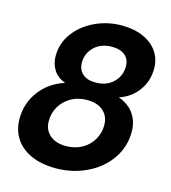

<svg xmlns="http://www.w3.org/2000/svg" viewBox="-116 -871 872 979"><g transform="rotate(15 320.0 -381.5)"><path d="M25 -183Q25 -265 73 -329Q121 -393 202 -419Q160 -435 140 -467Q120 -499 120 -539Q120 -607 160 -661Q200 -715 266 -746Q332 -777 407 -777Q472 -777 520.5 -755.5Q569 -734 595.5 -695.5Q622 -657 622 -606Q622 -541 585 -490Q548 -439 486 -419Q542 -398 568.5 -358Q595 -318 595 -266Q595 -186 550.5 -122Q506 -58 430.5 -22Q355 14 267 14Q193 14 138 -10.5Q83 -35 54 -79.5Q25 -124 25 -183ZM480 -581Q480 -617 455.5 -638Q431 -659 386 -659Q330 -659 294 -625.5Q258 -592 258 -541Q258 -505 282 -483Q306 -461 351 -461Q409 -461 444.5 -495.5Q480 -530 480 -581ZM451 -262Q451 -308 420.5 -336Q390 -364 334 -364Q287 -364 250.5 -343.5Q214 -323 193 -288Q172 -253 172 -210Q172 -164 203.5 -136.5Q235 -109 289 -109Q336 -109 373 -129.5Q410 -150 430.5 -185.5Q451 -221 451 -262Z"/></g></svg>

Font: Open Sauce One
Style: Bold Italic
Weight: 700
Italic angle: -10°
Designer: Alfredo Marco Pradil
Foundry: Creative Sauce Fz LLC
Version: Version 1.477